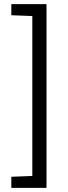

<svg xmlns="http://www.w3.org/2000/svg" viewBox="-20 -763 332 933"><path d="M35 150V96L137 92V-685L35 -689V-743H206V150Z"/></svg>

Font: Saira SemiCondensed
Style: Regular
Weight: 400
Width: 4
Designer: Hector Gatti with collaboration of the Omnibus-Type team
Foundry: Omnibus-Type
Version: Version 1.101